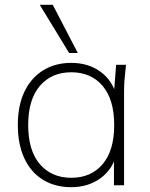

<svg xmlns="http://www.w3.org/2000/svg" viewBox="-20 -769 623 797"><path d="M276 8Q208 8 158 -23Q108 -54 81 -112Q54 -170 54 -250Q54 -331 81.5 -388.5Q109 -446 159 -477Q209 -508 276 -508Q347 -508 397.5 -471Q448 -434 464 -369H452L462 -500H503Q500 -472 497.5 -445Q495 -418 495 -392V0H453V-131H464Q448 -66 397 -29Q346 8 276 8ZM276 -31Q358 -31 406 -87.5Q454 -144 454 -250Q454 -356 406 -412.5Q358 -469 276 -469Q194 -469 145.5 -412.5Q97 -356 97 -250Q97 -144 145.5 -87.5Q194 -31 276 -31ZM267 -549 145 -749H199L303 -549Z"/></svg>

Font: Mulish ExtraLight ExtraLight
Style: Regular
Weight: 250
Version: Version 3.603